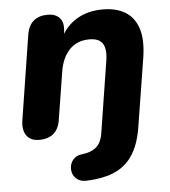

<svg xmlns="http://www.w3.org/2000/svg" viewBox="-51 -547 696 784"><g transform="rotate(-5 297.5 -155.5)"><path d="M273 190Q250 191 235.5 180.5Q221 170 216 154.5Q211 139 214.5 123Q218 107 230 95Q242 83 262 81Q300 77 321.5 59Q343 41 349 2L395 -289Q403 -337 388.5 -360.5Q374 -384 334 -384Q283 -384 252 -351.5Q221 -319 212 -262L181 -68Q170 7 94 7Q59 7 42.5 -16.5Q26 -40 33 -81L87 -424Q93 -462 115 -480.5Q137 -499 173 -499Q207 -499 223.5 -478.5Q240 -458 233 -418L225 -365L223 -398Q248 -448 293 -474.5Q338 -501 399 -501Q453 -501 490 -479Q527 -457 542.5 -411Q558 -365 547 -292L503 -17Q493 53 466 98Q439 143 392.5 165Q346 187 273 190Z"/></g></svg>

Font: Nunito ExtraLight ExtraBold
Style: Italic
Weight: 800
Italic angle: -9°
Version: Version 3.602